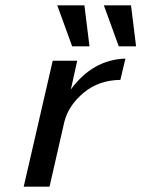

<svg xmlns="http://www.w3.org/2000/svg" viewBox="-20 -701 531 721"><path d="M195 -681H297L316 -527H251ZM370 -681H472L491 -527H426ZM69 0 178 -473H270L256 -410Q255 -406 253 -396L246 -365Q328 -477 451 -481L432 -401Q351 -400 294.5 -353Q238 -306 222 -245L166 0Z"/></svg>

Font: Coval
Style: Italic
Weight: 400
Foundry: Context Ltd
Version: Version 001.000